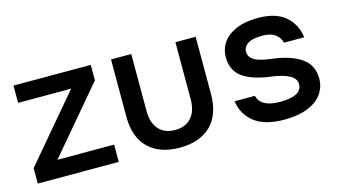

<svg xmlns="http://www.w3.org/2000/svg" viewBox="-68 -769 1781 1008"><g transform="rotate(-15 822.5 -265.0)"><path d="M35 -84 333 -436H45V-530H465V-446L167 -94H475V0H35Z M575 -220V-530H685V-220Q685 -156 716.5 -120.5Q748 -85 805 -85Q862 -85 893.5 -120.5Q925 -156 925 -220V-530H1035V-220Q1035 -106 974 -47.5Q913 11 805 11Q697 11 636 -47.5Q575 -106 575 -220Z M1145 -150H1255Q1271 -85 1375 -85Q1495 -85 1495 -150Q1495 -209 1359 -226Q1262 -239 1211 -276Q1160 -313 1160 -385Q1160 -429 1184 -464Q1208 -499 1256.5 -520Q1305 -541 1375 -541Q1473 -541 1524.5 -496Q1576 -451 1585 -380H1475Q1467 -411 1442 -428Q1417 -445 1375 -445Q1320 -445 1295 -428.5Q1270 -412 1270 -385Q1270 -357 1297.5 -339.5Q1325 -322 1397 -314Q1496 -301 1550.5 -262Q1605 -223 1605 -150Q1605 -104 1579 -67.5Q1553 -31 1501 -10Q1449 11 1375 11Q1266 11 1210 -34Q1154 -79 1145 -150Z"/></g></svg>

Font: .
Style: 
Weight: 500
Designer: A.Korolkova, Vitaly Kuzmin
Foundry: ParaType Ltd
Version: Version 1.000; Glyphs 3.2, build 3192.0